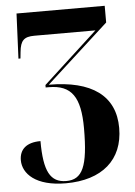

<svg xmlns="http://www.w3.org/2000/svg" viewBox="-55 -578 602 859"><g transform="rotate(-5 246.5 -148.0)"><path d="M206 240C369 240 465 157 465 14C465 -131 361 -206 168 -206L448 -461V-536H52L43 -334H52L55 -363C60 -414 76 -430 123 -430H397L153 -206V-195H167C269 -195 308 -139 308 2C308 174 281 230 209 230C137 230 109 178 109 42C46 42 14 71 14 120C14 180 71 240 206 240Z"/></g></svg>

Font: Noto Serif Display Condensed ExtraBold
Style: Regular
Weight: 800
Width: 3
Designer: Monotype Design Team
Foundry: Monotype Imaging Inc.
Version: Version 2.009